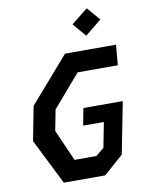

<svg xmlns="http://www.w3.org/2000/svg" viewBox="-102 -1036 825 1105"><g transform="rotate(-10 310.0 -483.0)"><path d="M179.5 0H421.5L536 -101.5L595 -403.5H365L346 -304H467L438.5 -157.5L390.5 -118.5H263L182.5 -301.5L206 -423.5L368 -611.5H603L613 -730H315L85 -465.5L46.5 -266ZM387 -888.5 453.5 -810.5 549.5 -888.5 483.5 -965.5Z"/></g></svg>

Font: Monaspace Krypton SemiBold
Style: Italic
Weight: 600
Italic angle: -11°
Designer: Riley Cran & the Lettermatic Team
Foundry: Lettermatic
Version: Version 1.101 (Monaspace Krypton)